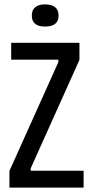

<svg xmlns="http://www.w3.org/2000/svg" viewBox="-20 -855 424 875"><path d="M23 0V-76L246 -572V-583H31V-660H342V-582L120 -88V-77H361V0ZM185 -734Q155 -734 140 -746.5Q125 -759 125 -784Q125 -809 140.5 -822Q156 -835 185 -835Q216 -835 231.5 -822Q247 -809 247 -784Q247 -759 231.5 -746.5Q216 -734 185 -734Z"/></svg>

Font: Bricolage Grotesque Condensed
Style: Regular
Weight: 400
Width: 3
Designer: Mathieu Triay
Foundry: Atelier Triay
Version: Version 1.000;gftools[0.9.30]